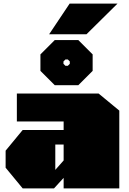

<svg xmlns="http://www.w3.org/2000/svg" viewBox="-20 -1039 711 1059"><path d="M251 -850 364 -1019H628L457 -850ZM282 -569 203 -648V-739L282 -818H412L491 -739V-648L412 -569ZM341 -676H354L365 -687V-700L354 -711H341L330 -700V-687ZM105 0 11 -114V-208L105 -322H331V-369H73V-523H524L638 -429V0H331V-58L278 0ZM285 -102 331 -154V-242H285Z"/></svg>

Font: Tomorrow Black
Style: Regular
Weight: 900
Designer: Tony de Marco, Monica Rizzolli
Foundry: Just in Type
Version: Version 2.002